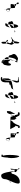

<svg xmlns="http://www.w3.org/2000/svg" viewBox="2110 -2618 512 4771"><g transform="rotate(90 2365.5 -232.0)"><path d="M44 -404C44 -389 144 -367 136 -350C134 -352 132 -346 130 -346C108 -342 102 -333 104 -306C102 -302 100 -242 99 -240C101 -241 190 -242 192 -244C200 -227 205 -254 205 -239C205 -270 199 -228 174 -230C174 -224 178 -223 180 -220L283 -218C280 -222 272 -218 266 -218C236 -215 218 -204 217 -180C220 -182 222 -70 222 -70L223 -133C224 -130 228 -126 232 -126C238 -126 246 -132 251 -141L266 -190L273 -186C254 -144 240 -130 216 -130C186 -130 180 -246 180 -284C180 -290 178 -344 174 -348L88 -349C91 -315 98 -281 104 -250C110 -250 76 -238 78 -241C80 -300 81 -356 82 -415C79 -444 70 -444 44 -440Z M506 -275C516 -312 693 -334 730 -334C764 -366 782 -358 779 -337C768 -344 751 -341 732 -333C660 -338 601 -291 589 -218C588 -149 526 -106 584 -106C620 -106 640 -132 650 -181C658 -190 658 -207 662 -218C647 -218 612 -154 583 -166C566 -203 532 -168 521 -206C521 -262 504 -232 506 -275ZM580 -253C580 -178 675 -266 675 -266C676 -374 655 -428 628 -428C605 -428 574 -366 580 -253Z M898 -250C901 -251 1033 -341 1017 -348C1015 -348 1011 -281 1009 -282C1025 -290 1051 -302 1051 -332C1059 -386 1071 -456 1031 -456C1029 -456 1020 -423 1012 -385C1011 -346 1003 -326 981 -326L964 -328C966 -330 993 -330 1007 -330C1035 -330 1078 -318 1078 -290C1109 -258 1077 -228 1075 -194C1075 -156 1046 -126 1027 -126C995 -126 978 -142 970 -176C1008 -174 1019 -154 1019 -128C1023 -66 1010 -14 1033 -14C1067 -14 1069 -62 1062 -110C1061 -152 1037 -166 1019 -172C1039 -176 1051 -192 1051 -220C1051 -262 1013 -278 973 -276C959 -276 942 -264 931 -260C923 -254 911 -248 905 -248C903 -248 901 -247 898 -250Z M1326 -296C1373 -232 1325 -189 1417 -189C1491 -189 1429 -199 1481 -222C1532 -202 1461 -188 1517 -188C1589 -188 1521 -204 1575 -246C1623 -246 1531 -251 1567 -251C1615 -251 1607 -210 1609 -174C1603 -165 1596 -86 1591 -86C1587 -71 1558 -39 1523 -42C1477 -48 1465 -97 1465 -160C1465 -213 1489 -419 1525 -419C1573 -419 1447 -404 1483 -404C1531 -404 1447 -402 1483 -402C1512 -418 1415 -424 1431 -424C1421 -424 1291 -368 1326 -296ZM1401 -152C1401 -216 1427 -382 1481 -382C1537 -408 1537 -414 1511 -358C1473 -358 1448 -190 1447 -134C1447 -67 1477 -19 1522 -16C1537 -16 1547 -20 1557 -30C1559 -38 1401 -78 1401 -152Z M1891 -436 1895 -428C1941 -426 1981 -427 1997 -406C1986 -390 1975 -290 1975 -269C1975 -238 1965 -37 1947 -37C1934 -31 1927 -36 1911 -32C1898 -32 1895 -20 1895 -10C1898 4 1923 4 1945 4C1977 4 2021 -18 2025 -104L2027 -202C2025 -204 2087 -212 2087 -218L2085 -246C2085 -231 2104 -240 2146 -253C2171 -253 2184 -269 2203 -311C2191 -298 2144 -291 2121 -291L2007 -266C2002 -257 1995 -250 1989 -250C1981 -110 1971 -46 1931 -49C1931 -54 1927 -72 1928 -82L1929 -184C1930 -209 2000 -278 2031 -382C2033 -400 2026 -438 2017 -454C2032 -444 1873 -436 1891 -436Z M2267 -275C2277 -312 2454 -334 2491 -334C2525 -366 2543 -358 2540 -337C2529 -344 2512 -341 2493 -333C2421 -338 2362 -291 2350 -218C2349 -149 2287 -106 2345 -106C2381 -106 2401 -132 2411 -181C2419 -190 2419 -207 2423 -218C2408 -218 2373 -154 2344 -166C2327 -203 2293 -168 2282 -206C2282 -262 2265 -232 2267 -275ZM2341 -253C2341 -178 2436 -266 2436 -266C2437 -374 2416 -428 2389 -428C2366 -428 2335 -366 2341 -253Z M2740 -153C2744 -149 2747 -152 2750 -148C2772 -150 2776 -150 2792 -168C2818 -218 2822 -278 2864 -296C2840 -304 2832 -422 2817 -422C2804 -426 2803 -418 2786 -421C2774 -421 2768 -432 2768 -445C2771 -462 2789 -466 2812 -466C2848 -466 2860 -444 2870 -418C2878 -394 2897 -362 2918 -362C2916 -360 2916 -355 2916 -350L2918 -398C2918 -376 2958 -349 2954 -326C2956 -324 2954 -224 2954 -222C2967 -246 2990 -272 3001 -292C3022 -292 3071 -376 3078 -400C3088 -434 3097 -466 3127 -468C3145 -468 3161 -465 3161 -446C3161 -433 3151 -424 3140 -424C3125 -424 3135 -433 3126 -433C3119 -433 3117 -370 3097 -365C3138 -358 3145 -301 3172 -264C3181 -243 3177 -238 3194 -230C3194 -230 2954 -233 2948 -235L2882 -241C2888 -240 2848 -336 2856 -336C2849 -350 2852 -350 2844 -350V-256L2809 -238C2810 -276 2808 -310 2809 -348C2801 -346 2802 -343 2794 -328L2743 -228Z M3259 -404C3259 -389 3359 -367 3351 -350C3349 -352 3347 -346 3345 -346C3323 -342 3317 -333 3319 -306C3317 -302 3315 -242 3314 -240C3316 -241 3405 -242 3407 -244C3415 -227 3420 -254 3420 -239C3420 -270 3414 -228 3389 -230C3389 -224 3393 -223 3395 -220L3498 -218C3495 -222 3487 -218 3481 -218C3451 -215 3433 -204 3432 -180C3435 -182 3437 -70 3437 -70L3438 -133C3439 -130 3443 -126 3447 -126C3453 -126 3461 -132 3466 -141L3481 -190L3488 -186C3469 -144 3455 -130 3431 -130C3401 -130 3395 -246 3395 -284C3395 -290 3393 -344 3389 -348L3303 -349C3306 -315 3313 -281 3319 -250C3325 -250 3291 -238 3293 -241C3295 -300 3296 -356 3297 -415C3294 -444 3285 -444 3259 -440Z M3825 -36C3867 -62 3907 -156 3908 -254C3909 -365 3883 -454 3863 -454C3849 -454 3829 -348 3829 -216C3829 -96 3855 -4 3873 -4C3909 -4 3779 -16 3825 -36ZM3839 -230C3839 -113 3849 -13 3866 -13C3883 -13 3897 -116 3897 -234C3898 -349 3888 -446 3870 -446C3851 -446 3840 -348 3839 -230Z M4152 -447C4152 -452 4156 -453 4159 -456C4184 -454 4188 -447 4188 -416C4184 -354 4176 -292 4170 -234C4164 -234 4198 -252 4195 -256C4195 -286 4194 -316 4195 -346C4198 -344 4234 -336 4234 -330C4236 -265 4272 -7 4334 -7C4396 -1 4434 -46 4432 -112C4433 -178 4621 -468 4501 -468C4394 -468 4316 -386 4296 -273C4296 -268 4262 -256 4263 -250C4258 -253 4249 -314 4244 -314C4238 -338 4234 -342 4252 -342C4254 -348 4256 -366 4256 -372ZM4476 -204C4476 -216 4500 -234 4494 -234C4504 -234 4524 -248 4524 -254C4523 -244 4498 -224 4504 -224C4494 -224 4475 -212 4476 -204Z"/></g></svg>

Font: Zinc
Style: Regular
Weight: 400
Version: Version 1